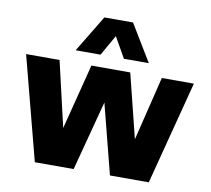

<svg xmlns="http://www.w3.org/2000/svg" viewBox="-86 -906 1100 1003"><g transform="rotate(10 463.5 -404.0)"><path d="M161.5 0 18.5 -548.5H196L280 -186.5H272.5L365 -548.5H571L661 -186.5H650L738.5 -548.5H908.5L766 0H560L460.5 -388.5H470L367.5 0ZM270 -613 388 -808H540L658 -613H526L451 -745H477L402 -613Z"/></g></svg>

Font: Encode Sans Condensed Thin ExtraBold
Style: Regular
Weight: 800
Version: Version 3.002